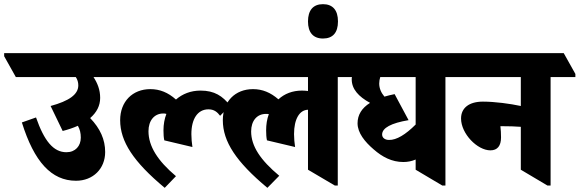

<svg xmlns="http://www.w3.org/2000/svg" viewBox="-90 -882 2783 922"><path d="M275 -14C357 -14 415 -72 415 -152C415 -212 391 -265 343 -315C374 -342 391 -374 391 -412C391 -451 378 -483 359 -512H522V-527L466 -627H-70V-612L-14 -512H274C282 -500 286 -487 286 -472C286 -428 241 -397 153 -373L211 -253C238 -260 262 -268 284 -278C294 -260 298 -243 298 -221C298 -181 272 -151 229 -151C166 -151 122 -206 83 -318L15 -294C74 -105 157 -14 275 -14Z M438 -512H966V-527L910 -627H382V-612ZM701 20 755 -36C667 -110 623 -180 623 -252C623 -303 651 -337 694 -337C699 -337 704 -337 709 -335C700 -312 695 -285 695 -256C695 -238 696 -221 699 -208L834 -176C831 -196 829 -217 829 -238C829 -311 859 -357 911 -357C939 -357 954 -343 967 -326L1015 -375C979 -421 940 -447 873 -447C826 -447 786 -431 755 -404C717 -438 677 -454 632 -454C546 -454 487 -394 487 -305C487 -202 551 -105 701 20Z M1194 20 1251 -38C1161 -113 1116 -180 1116 -251C1116 -302 1144 -335 1187 -335C1192 -335 1197 -335 1201 -334C1192 -310 1188 -284 1188 -256C1188 -238 1189 -221 1192 -208L1327 -176C1324 -196 1322 -217 1322 -238C1322 -310 1348 -354 1389 -355V-67L1518 9H1532V-512H1652V-527L1596 -627H875V-612L931 -512H1389V-445C1380 -446 1371 -447 1360 -447C1315 -447 1276 -432 1247 -405C1209 -438 1170 -454 1125 -454C1039 -454 980 -394 980 -305C980 -202 1044 -105 1194 20Z M1461 -697C1508 -697 1533 -725 1533 -779C1533 -833 1508 -862 1461 -862C1414 -862 1389 -833 1389 -779C1389 -726 1414 -697 1461 -697Z M1847 -104C1868 -104 1888 -108 1906 -116V-67L2034 9H2049V-512H2169V-527L2113 -627H1512V-612L1568 -512H1600C1599 -508 1599 -505 1599 -501C1599 -454 1632 -418 1687 -388C1647 -363 1627 -330 1627 -290C1627 -244 1662 -201 1704 -165C1746 -128 1792 -104 1847 -104ZM1745 -236C1745 -268 1789 -291 1872 -305L1805 -430C1788 -427 1771 -422 1756 -418C1740 -437 1731 -458 1731 -481C1731 -492 1733 -502 1736 -512H1906V-284C1858 -236 1814 -209 1778 -210C1759 -210 1745 -220 1745 -236Z M2265 -160C2299 -160 2316 -182 2316 -222C2316 -240 2315 -259 2313 -276C2315 -276 2317 -276 2320 -276C2356 -276 2384 -275 2411 -273V-67L2539 9H2554V-512H2673V-527L2617 -627H2029V-612L2085 -512H2411V-373C2360 -384 2286 -394 2229 -394C2163 -394 2124 -364 2124 -313C2124 -240 2202 -160 2265 -160Z"/></svg>

Font: Noto Serif Devanagari Condensed Black
Style: Regular
Weight: 900
Width: 3
Designer: Universal Thirst, Indian Type Foundry and the Monotype Design Team
Foundry: Monotype Imaging Inc.
Version: Version 2.004